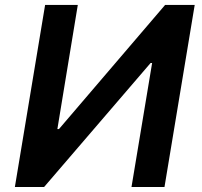

<svg xmlns="http://www.w3.org/2000/svg" viewBox="-20 -747 808 767"><path d="M160.2 -727.3 39.4 0H156.2L581.7 -495.4H587.7L505.3 0H637.1L757.8 -727.3H639.6L215.6 -231.5H209.2L290.8 -727.3Z"/></svg>

Font: Margiela Sans Semi Bold
Style: Italic
Weight: 600
Italic angle: -9.39999°
Designer: Stefan Endress, Andreas Faust
Version: Version 1.100;FEAKit 1.0